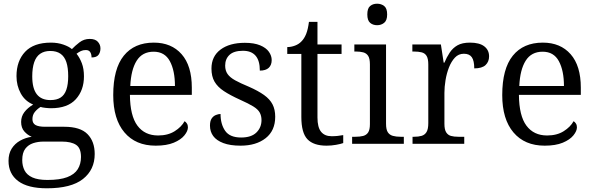

<svg xmlns="http://www.w3.org/2000/svg" viewBox="-20 -776 3204 1036"><path d="M233 240Q130 240 78 201Q26 162 26 92Q26 53 43 26Q60 -1 88.5 -17Q117 -33 151 -38Q129 -47 111.5 -66.5Q94 -86 94 -118Q94 -148 111.5 -171Q129 -194 159 -212Q115 -230 92 -272Q69 -314 69 -365Q69 -447 115.5 -496.5Q162 -546 255 -546Q291 -546 321.5 -535.5Q352 -525 368 -511Q385 -529 409 -547.5Q433 -566 464 -566Q494 -566 508 -550.5Q522 -535 522 -515Q522 -494 511.5 -480Q501 -466 474 -466Q474 -483 467 -494.5Q460 -506 443 -506Q428 -506 416.5 -500.5Q405 -495 393 -486Q410 -465 421.5 -435Q433 -405 433 -364Q433 -289 389 -240.5Q345 -192 255 -192Q243 -192 225 -194Q207 -196 199 -199Q181 -188 168 -172Q155 -156 155 -133Q155 -111 171.5 -101.5Q188 -92 224 -92H327Q413 -92 452 -52.5Q491 -13 491 55Q491 140 427.5 190Q364 240 233 240ZM236 195Q303 195 342.5 180Q382 165 399.5 137Q417 109 417 71Q417 23 390.5 5.5Q364 -12 314 -12H215Q185 -12 159 -3.5Q133 5 116.5 26.5Q100 48 100 88Q100 119 112.5 143.5Q125 168 155 181.5Q185 195 236 195ZM252 -236Q286 -236 307 -249.5Q328 -263 338 -292Q348 -321 348 -365Q348 -411 338 -441Q328 -471 306.5 -486Q285 -501 251 -501Q219 -501 197 -486Q175 -471 164.5 -440Q154 -409 154 -364Q154 -299 178.5 -267.5Q203 -236 252 -236Z M820 10Q712 10 651.5 -61.5Q591 -133 591 -263Q591 -405 648 -475.5Q705 -546 810 -546Q905 -546 960 -483.5Q1015 -421 1015 -303V-264H681Q682 -151 721.5 -98Q761 -45 833 -45Q886 -45 922.5 -68Q959 -91 976 -122Q983 -118 988.5 -109.5Q994 -101 994 -89Q994 -69 975 -45.5Q956 -22 917.5 -6Q879 10 820 10ZM924 -312Q924 -395 896.5 -446Q869 -497 809 -497Q748 -497 717.5 -448.5Q687 -400 683 -312Z M1278 10Q1222 10 1185 -4Q1148 -18 1130.5 -42Q1113 -66 1113 -98Q1113 -123 1122 -136.5Q1131 -150 1145 -155.5Q1159 -161 1170 -161Q1170 -106 1195 -70Q1220 -34 1281 -34Q1336 -34 1363.5 -61Q1391 -88 1391 -128Q1391 -151 1381.5 -168.5Q1372 -186 1347 -201.5Q1322 -217 1275 -238Q1222 -262 1188 -284.5Q1154 -307 1137.5 -335.5Q1121 -364 1121 -406Q1121 -472 1170 -508.5Q1219 -545 1301 -545Q1351 -545 1383.5 -531.5Q1416 -518 1431 -496.5Q1446 -475 1446 -452Q1446 -425 1430 -410Q1414 -395 1382 -395Q1382 -449 1359 -475.5Q1336 -502 1291 -502Q1242 -502 1218.5 -480Q1195 -458 1195 -422Q1195 -395 1208 -376.5Q1221 -358 1249 -342.5Q1277 -327 1323 -308Q1373 -286 1404.5 -263.5Q1436 -241 1450.5 -213Q1465 -185 1465 -146Q1465 -71 1413.5 -30.5Q1362 10 1278 10Z M1742 10Q1672 10 1639 -24.5Q1606 -59 1606 -145V-485H1530V-522Q1551 -522 1572 -530Q1593 -538 1607 -553Q1622 -568 1632 -593Q1642 -618 1647 -658H1693V-536H1823V-485H1693V-142Q1693 -89 1712.5 -65Q1732 -41 1769 -41Q1786 -41 1801 -42.5Q1816 -44 1832 -47V-4Q1818 1 1793 5.5Q1768 10 1742 10Z M1880 0V-38H1897Q1922 -38 1939.5 -42.5Q1957 -47 1966.5 -61.5Q1976 -76 1976 -106V-428Q1976 -460 1966.5 -474.5Q1957 -489 1940 -493.5Q1923 -498 1900 -498H1892V-536H2063V-109Q2063 -77 2072.5 -62.5Q2082 -48 2099.5 -43Q2117 -38 2142 -38H2159V0ZM2015 -640Q1992 -640 1977 -653Q1962 -666 1962 -698Q1962 -731 1977 -743.5Q1992 -756 2015 -756Q2037 -756 2053 -743.5Q2069 -731 2069 -698Q2069 -666 2053 -653Q2037 -640 2015 -640Z M2206 0V-38H2214Q2238 -38 2255 -43Q2272 -48 2281.5 -63.5Q2291 -79 2291 -112V-428Q2291 -459 2282 -474Q2273 -489 2255.5 -493.5Q2238 -498 2212 -498H2205V-536H2359L2374 -438H2378Q2390 -467 2406.5 -492Q2423 -517 2448.5 -531.5Q2474 -546 2516 -546Q2567 -546 2593 -526Q2619 -506 2619 -472Q2619 -443 2600 -425Q2581 -407 2539 -407Q2539 -448 2526 -467Q2513 -486 2483 -486Q2454 -486 2434.5 -465Q2415 -444 2402.5 -412Q2390 -380 2384 -343.5Q2378 -307 2378 -275V-108Q2378 -77 2387.5 -62Q2397 -47 2413.5 -42.5Q2430 -38 2454 -38H2485V0Z M2919 10Q2811 10 2750.5 -61.5Q2690 -133 2690 -263Q2690 -405 2747 -475.5Q2804 -546 2909 -546Q3004 -546 3059 -483.5Q3114 -421 3114 -303V-264H2780Q2781 -151 2820.5 -98Q2860 -45 2932 -45Q2985 -45 3021.5 -68Q3058 -91 3075 -122Q3082 -118 3087.5 -109.5Q3093 -101 3093 -89Q3093 -69 3074 -45.5Q3055 -22 3016.5 -6Q2978 10 2919 10ZM3023 -312Q3023 -395 2995.5 -446Q2968 -497 2908 -497Q2847 -497 2816.5 -448.5Q2786 -400 2782 -312Z"/></svg>

Font: Noto Serif Hentaigana EL
Style: Regular
Weight: 400
Designer: Kazuhiro Yamada
Foundry: nipponia
Version: Version 1.000